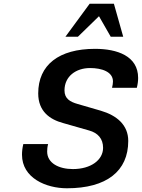

<svg xmlns="http://www.w3.org/2000/svg" viewBox="-20 -997 761 1030"><path d="M641 -800 591 -977H461L331 -800H398L511 -910L574 -800ZM105 -224C100 -203 98 -184 98 -167C98 -42 227 13 339 13C552 13 668 -79 668 -241C668 -327 606 -378 521 -403L397 -439C354 -451 326 -469 326 -512C326 -588 388 -632 463 -632C526 -632 586 -612 586 -560C586 -551 584 -538 581 -526H714C719 -546 721 -563 721 -579C721 -697 608 -735 490 -735C296 -735 185 -649 185 -496C185 -399 248 -356 318 -337L458 -297C505 -284 533 -253 533 -204C533 -139 468 -90 371 -90C297 -90 233 -121 233 -184C233 -195 234 -209 238 -224Z"/></svg>

Font: Perun SemiBold Italic
Style: Regular
Weight: 400
Italic angle: -12°
Foundry: Copyright (c) Stefan Peev, Context Ltd, 2016
Version: Version 1.026